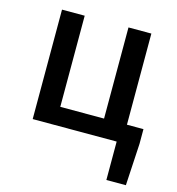

<svg xmlns="http://www.w3.org/2000/svg" viewBox="-110 -644 857 932"><g transform="rotate(15 318.5 -178.5)"><path d="M536 -92V-550H421V-92H201V-550H87V0H509V193H607L619 -18V-92Z"/></g></svg>

Font: Noto Sans T Chinese Medium
Style: Regular
Weight: 500
Designer: Ryoko NISHIZUKA (kana & ideographs); Paul D. Hunt (Latin, Greek & Cyrillic); Wenlong ZHANG (bopomofo); Sandoll Communica
Foundry: Adobe Systems Incorporated
Version: Version 1.000;PS 1;hotconv 1.0.78;makeotf.lib2.5.61930